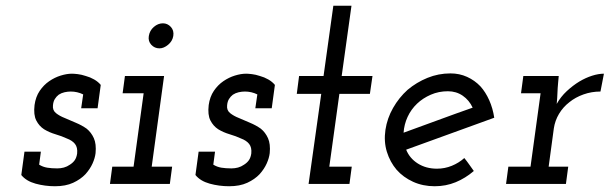

<svg xmlns="http://www.w3.org/2000/svg" viewBox="-20 -639 2118 667"><path d="M54 -31Q71 -10 103.5 -1Q136 8 171 8Q208 8 234 -4Q260 -16 277 -34Q293 -52 301.5 -71Q310 -90 312 -107Q315 -139 306 -159Q297 -179 281 -192Q264 -204 243.5 -212.5Q223 -221 205 -229Q187 -236 174.5 -246Q162 -256 164 -273Q165 -286 170.5 -295Q176 -304 184 -310Q193 -316 204 -318.5Q215 -321 226 -321Q237 -321 248 -318.5Q259 -316 269 -311L262 -263H319L330 -344Q321 -355 307 -363Q293 -371 278 -375Q263 -380 250 -381.5Q237 -383 230 -383Q212 -383 191 -376.5Q170 -370 151 -357Q132 -344 118 -323.5Q104 -303 100 -274Q96 -240 106 -220.5Q116 -201 133 -190Q151 -179 173 -172.5Q195 -166 212 -158Q231 -151 240.5 -139Q250 -127 248 -106Q246 -92 240 -83Q234 -74 223 -67Q213 -60 202 -57Q191 -54 179 -54Q159 -54 144 -56.5Q129 -59 116 -67L122 -112H65Z M370 -60 362 0H570L578 -60H507L550 -375H414L406 -315H479L444 -60ZM497 -514Q494 -496 505.5 -483.5Q517 -471 534 -471Q549 -471 564 -483.5Q579 -496 582 -514Q585 -533 573.5 -545.5Q562 -558 546 -558Q529 -558 514.5 -545.5Q500 -533 497 -514Z M659 -31Q676 -10 708.5 -1Q741 8 776 8Q813 8 839 -4Q865 -16 882 -34Q898 -52 906.5 -71Q915 -90 917 -107Q920 -139 911 -159Q902 -179 886 -192Q869 -204 848.5 -212.5Q828 -221 810 -229Q792 -236 779.5 -246Q767 -256 769 -273Q770 -286 775.5 -295Q781 -304 789 -310Q798 -316 809 -318.5Q820 -321 831 -321Q842 -321 853 -318.5Q864 -316 874 -311L867 -263H924L935 -344Q926 -355 912 -363Q898 -371 883 -375Q868 -380 855 -381.5Q842 -383 835 -383Q817 -383 796 -376.5Q775 -370 756 -357Q737 -344 723 -323.5Q709 -303 705 -274Q701 -240 711 -220.5Q721 -201 738 -190Q756 -179 778 -172.5Q800 -166 817 -158Q836 -151 845.5 -139Q855 -127 853 -106Q851 -92 845 -83Q839 -74 828 -67Q818 -60 807 -57Q796 -54 784 -54Q764 -54 749 -56.5Q734 -59 721 -67L727 -112H670Z M1138 -619 1104 -375H1019L1011 -313H1096L1052 0H1194L1202 -60H1124L1159 -313H1265L1274 -375H1167L1201 -619Z M1536 -322Q1565 -322 1587.5 -306.5Q1610 -291 1622 -265Q1562 -244 1502.5 -222Q1443 -200 1382 -178Q1384 -207 1396 -233Q1408 -259 1429 -279Q1449 -298 1476.5 -310Q1504 -322 1536 -322ZM1697 -230Q1692 -263 1679.5 -291Q1667 -319 1649 -339Q1629 -360 1602.5 -372Q1576 -384 1545 -384Q1503 -384 1465 -368.5Q1427 -353 1396 -327Q1366 -300 1345.5 -264Q1325 -228 1319 -188Q1313 -147 1324 -111.5Q1335 -76 1358 -49Q1381 -23 1415 -7.5Q1449 8 1490 8Q1529 8 1563 -6Q1597 -20 1626 -45Q1618 -56 1610 -67.5Q1602 -79 1593 -90Q1574 -73 1549.5 -63Q1525 -53 1498 -53Q1460 -53 1431.5 -71Q1403 -89 1391 -119Q1468 -147 1544 -174.5Q1620 -202 1697 -230Z M1746 -60 1738 0H1946L1954 -60H1886L1904 -193Q1908 -220 1922 -243.5Q1936 -267 1958 -284Q1979 -301 2007 -311Q2035 -321 2066 -321L2078 -383Q2059 -383 2037 -376Q2015 -369 1993 -356Q1970 -342 1949 -322.5Q1928 -303 1914 -278Q1916 -299 1916.5 -315.5Q1917 -332 1919 -353L1921 -375H1798L1790 -315H1858L1823 -60Z"/></svg>

Font: Josefin Slab Thin SemiBold
Style: Italic
Weight: 600
Italic angle: -12°
Version: Version 2.000